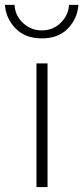

<svg xmlns="http://www.w3.org/2000/svg" viewBox="-56 -758 338 778"><path d="M91.8 0V-501H136.7V0ZM-36.1 -738.3H2.9Q4.9 -695.3 37.1 -665Q69.3 -634.8 113.3 -634.8Q159.2 -634.8 190.4 -666Q221.7 -697.3 223.6 -738.3H261.7Q257.8 -682.6 219.2 -642.6Q180.7 -602.5 113.3 -602.5Q45.9 -602.5 6.8 -643.1Q-32.2 -683.6 -36.1 -738.3Z"/></svg>

Font: Gothic A1 ExtraLight
Style: Regular
Weight: 275
Designer: HanYang I&C Co.,Ltd.
Foundry: HanYang I&C Co.,Ltd.
Version: Version 2.50